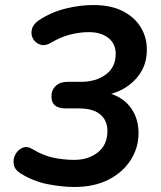

<svg xmlns="http://www.w3.org/2000/svg" viewBox="-20 -735 640 765"><path d="M276 10Q225 10 168.5 -1.5Q112 -13 62 -44Q39 -58 35 -79.5Q31 -101 41.5 -120Q52 -139 70.5 -146.5Q89 -154 111 -140Q152 -115 193.5 -106.5Q235 -98 276 -98Q332 -98 370 -128Q408 -158 408 -213Q408 -255 379.5 -279Q351 -303 295 -303H242Q185 -303 185 -350Q185 -377 202.5 -393Q220 -409 249 -409H303Q362 -409 401.5 -438Q441 -467 441 -520Q441 -561 411.5 -584Q382 -607 334 -607Q299 -607 260.5 -597.5Q222 -588 184 -565Q160 -551 141 -557Q122 -563 112 -580Q102 -597 107 -618Q112 -639 136 -655Q185 -687 242 -701Q299 -715 351 -715Q422 -715 469.5 -690.5Q517 -666 541 -626Q565 -586 565 -539Q566 -473 526 -426Q486 -379 423 -361Q476 -343 504 -301.5Q532 -260 532 -205Q532 -146 500.5 -97Q469 -48 412 -19Q355 10 276 10Z"/></svg>

Font: Nunito
Style: Bold Italic
Weight: 700
Italic angle: -9°
Designer: Vernon Adams
Foundry: Vernon Adams
Version: Version 3.601; ttfautohint (v1.8.2.53-6de2)